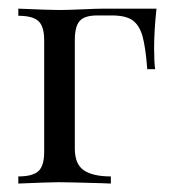

<svg xmlns="http://www.w3.org/2000/svg" viewBox="-20 -435 415 455"><path d="M345.2 -321Q345.2 -289.5 347.6 -271H329Q325 -323.4 317.7 -349.2Q310.5 -375 294.4 -386.7Q278.2 -398.4 245.2 -398.4H210.5Q180.6 -398.4 169 -385.5Q157.3 -372.6 157.3 -339.5V-83.1Q157.3 -46 178.6 -31.5Q200 -16.9 242.7 -16.9V0L223.4 -0.8Q141.1 -3.2 118.5 -3.2Q97.6 -3.2 23.4 0V-16.9Q57.3 -16.9 71 -29.4Q84.7 -41.9 84.7 -75V-339.5Q84.7 -372.6 71 -385.1Q57.3 -397.6 23.4 -397.6V-414.5Q97.6 -411.3 120.2 -411.3Q138.7 -411.3 175.8 -412.9Q209.7 -414.5 225 -414.5H350.8Q345.2 -361.3 345.2 -321Z"/></svg>

Font: Playfair Display
Style: Regular
Weight: 400
Designer: Claus Eggers Sørensen
Foundry: Claus Eggers Sørensen
Version: Version 1.005; ttfautohint (v1.2) -l 10 -r 42 -G 200 -x 21 -